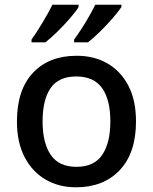

<svg xmlns="http://www.w3.org/2000/svg" viewBox="-20 -879 649 816"><path d="M558 -363Q558 -229 489 -156Q420 -83 303 -83Q230 -83 173.5 -116Q117 -149 84.5 -211.5Q52 -274 52 -363Q52 -497 120 -569.5Q188 -642 306 -642Q380 -642 436.5 -609.5Q493 -577 525.5 -515Q558 -453 558 -363ZM161 -363Q161 -272 195.5 -221Q230 -170 305 -170Q380 -170 414.5 -221Q449 -272 449 -363Q449 -455 414 -504.5Q379 -554 304 -554Q229 -554 195 -504.5Q161 -455 161 -363ZM496 -849Q485 -832 460 -803Q435 -774 406 -745.5Q377 -717 354 -699H295V-711Q309 -730 326 -756Q343 -782 358.5 -809.5Q374 -837 385 -859H496ZM314 -849Q304 -832 279 -803Q254 -774 225 -745.5Q196 -717 173 -699H114V-711Q135 -740 160.5 -782.5Q186 -825 203 -859H314Z"/></svg>

Font: Noto Sans Telugu UI Medium
Style: Regular
Weight: 500
Designer: Jelle Bosma - Monotype Design Team
Foundry: Monotype Imaging Inc.
Version: Version 2.005; ttfautohint (v1.8.4.7-5d5b)